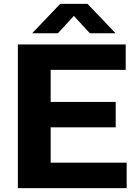

<svg xmlns="http://www.w3.org/2000/svg" viewBox="-20 -969 712 989"><path d="M241 -131H632.5V0H72V-740H627.5V-609H241V-444H576V-313H241ZM575.5 -797.5H443L360.5 -887L278 -797.5H145.5L290 -949H431Z"/></svg>

Font: Encode Sans Semi Expanded
Style: Bold
Weight: 700
Width: 6
Designer: Multiple Designers
Foundry: Impallari Type
Version: Version 2.000